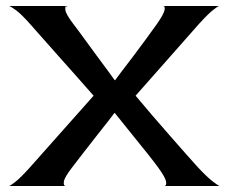

<svg xmlns="http://www.w3.org/2000/svg" viewBox="-20 -620 762 640"><path d="M10 0Q15 -1 32 -14.5Q49 -28 77 -59Q131 -120 184.5 -180Q238 -240 292 -301Q267 -330 236 -364.5Q205 -399 175 -433Q145 -467 120.5 -494.5Q96 -522 82 -538Q53 -571 34.5 -585Q16 -599 10 -600H204Q198 -600 197 -597Q196 -594 205 -600H204Q196 -600 198 -586Q200 -572 226 -538Q240 -520 260.5 -491.5Q281 -463 303 -433.5Q325 -404 341.5 -381.5Q358 -359 362 -353H364Q368 -359 384.5 -380.5Q401 -402 423 -431Q445 -460 466.5 -489.5Q488 -519 503 -540Q526 -573 528.5 -586.5Q531 -600 524 -600H711Q707 -600 690 -586.5Q673 -573 644 -541Q591 -481 538 -421Q485 -361 432 -301Q457 -271 487 -236Q517 -201 547 -167Q577 -133 601.5 -105Q626 -77 640 -62Q669 -31 687.5 -16.5Q706 -2 712 0H528Q536 -1 533.5 -15Q531 -29 507 -62Q494 -80 472 -107.5Q450 -135 426.5 -164Q403 -193 385.5 -215Q368 -237 363 -243H361Q357 -237 340.5 -216Q324 -195 301.5 -166.5Q279 -138 257 -109.5Q235 -81 219 -60Q195 -29 193 -15Q191 -1 198 0Z"/></svg>

Font: Red Rose
Style: Regular
Weight: 400
Designer: Jaikishan Patel
Version: Version 2.000; ttfautohint (v1.8.3)